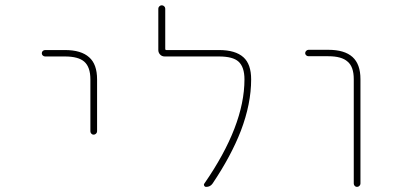

<svg xmlns="http://www.w3.org/2000/svg" viewBox="-20 -733 1540 729"><path d="M323.2 -234.4V-431.6Q323.2 -478.5 299.8 -499Q277.3 -518.6 226.6 -518.6H151.4Q146.5 -518.6 142.6 -522Q138.7 -525.4 138.7 -530.8Q138.7 -536.1 142.6 -539.6Q146.5 -543 151.4 -543H226.6Q288.1 -543 318.4 -515.6Q348.6 -489.3 348.6 -431.6V-234.4Q348.6 -229.5 344.7 -225.6Q340.8 -221.7 335.4 -221.7Q330.1 -221.7 326.7 -225.6Q323.2 -229.5 323.2 -234.4Z M762.7 -23.4Q757.8 -23.4 755.4 -27.8Q752.9 -32.2 755.9 -36.1Q908.2 -255.9 908.2 -431.6Q908.2 -478.5 885.7 -499Q864.3 -518.6 811.5 -518.6H605.5Q594.7 -518.6 587.9 -525.9Q581.1 -533.2 581.1 -543V-700.2Q581.1 -705.1 585 -709Q588.9 -712.9 594.2 -712.9Q599.6 -712.9 603.5 -709Q607.4 -705.1 607.4 -700.2V-547.9Q607.4 -543 611.3 -543H811.5Q874 -543 904.3 -515.6Q933.6 -489.3 933.6 -431.6Q933.6 -338.9 894.5 -236.3Q857.4 -140.6 787.1 -36.1Q778.3 -23.4 762.7 -23.4Z M1323.2 -36.1V-432.6Q1323.2 -479.5 1299.8 -499Q1277.3 -519.5 1226.6 -519.5H1151.4Q1146.5 -519.5 1142.6 -522.9Q1138.7 -526.4 1138.7 -531.2Q1138.7 -536.1 1142.6 -540Q1146.5 -543.9 1151.4 -543.9H1226.6Q1288.1 -543.9 1318.4 -516.6Q1348.6 -489.3 1348.6 -432.6V-36.1Q1348.6 -31.2 1344.7 -27.3Q1340.8 -23.4 1335.4 -23.4Q1330.1 -23.4 1326.7 -27.3Q1323.2 -31.2 1323.2 -36.1Z"/></svg>

Font: Rounded-X Mgen+ 1m thin
Style: Regular
Weight: 100
Designer: [Source Han Sans]
Ryoko NISHIZUKA  (kana & ideographs); Paul D. Hunt (Latin, Greek & Cyrillic); Wenlong ZHANG  (bopomofo
Version: Version 1.059.20150602